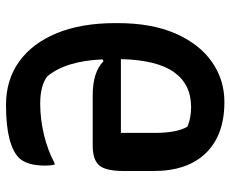

<svg xmlns="http://www.w3.org/2000/svg" viewBox="-84 -670 768 640"><g transform="rotate(-90 300.0 -350.0)"><path d="M270 -714Q354 -714 415 -670Q476 -626 509.5 -544.5Q543 -463 543 -349V-342Q543 -228 508 -148.5Q473 -69 413.5 -27.5Q354 14 280 14Q170 14 110 -47.5Q50 -109 50 -222V-321Q50 -381 68.5 -403Q87 -425 136 -425H302Q380 -425 416 -389L422 -392Q417 -515 365 -577Q333 -600 275 -600Q223 -600 171 -587.5Q119 -575 76 -552H71Q68 -567 68 -583Q68 -642 92 -669Q135 -714 270 -714ZM263 -97Q339 -97 379.5 -154Q420 -211 423 -331H177V-218Q177 -144 198 -109Q228 -97 263 -97Z"/></g></svg>

Font: Recursive Sn Csl St SmB
Style: Regular
Weight: 600
Version: Version 1.079;hotconv 1.0.112;makeotfexe 2.5.65598; ttfautoh